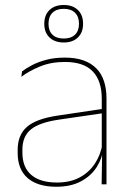

<svg xmlns="http://www.w3.org/2000/svg" viewBox="-20 -720 509 750"><path d="M377 0 379 -128 377.5 -131.5V-292V-334.5Q377.5 -404.5 342.2 -441.2Q307 -478 233.5 -478Q179 -478 136 -460.2Q93 -442.5 63.5 -420L66 -441Q81.5 -453 105.2 -465.5Q129 -478 161.2 -486.5Q193.5 -495 233.5 -495Q275 -495 305.5 -484.2Q336 -473.5 356.2 -453Q376.5 -432.5 386.2 -402.8Q396 -373 396 -335V0ZM200 9.5Q127.5 9.5 88.2 -24.2Q49 -58 49 -123V-134.5Q49 -192.5 85 -224.2Q121 -256 205.5 -268.5L386.5 -295.5L387 -278.5L209 -252.5Q134 -241.5 100.8 -214.5Q67.5 -187.5 67.5 -135.5V-124Q67.5 -66.5 102.2 -36.8Q137 -7 202.5 -7Q254.5 -7 291.8 -27.2Q329 -47.5 351.5 -82.2Q374 -117 380.5 -160.5L390 -142H384Q380 -102.5 358 -67.8Q336 -33 296.5 -11.8Q257 9.5 200 9.5ZM153 -626.5V-627.5Q153 -661.5 173.5 -681Q194 -700.5 229 -700.5Q264 -700.5 284.2 -681Q304.5 -661.5 304.5 -627.5V-626.5Q304.5 -593 284.2 -573.5Q264 -554 229 -554Q194 -554 173.5 -573.5Q153 -593 153 -626.5ZM169.5 -626.5Q169.5 -599.5 185 -584.5Q200.5 -569.5 229 -569.5Q257.5 -569.5 273 -584.5Q288.5 -599.5 288.5 -626.5V-627.5Q288.5 -655 273 -670.2Q257.5 -685.5 229 -685.5Q200.5 -685.5 185 -670.2Q169.5 -655 169.5 -627.5Z"/></svg>

Font: Anek Latin Medium Thin
Style: Regular
Weight: 250
Version: Version 1.003